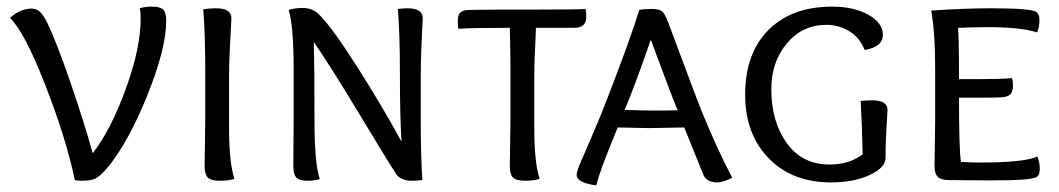

<svg xmlns="http://www.w3.org/2000/svg" viewBox="-20 -544 3198 580"><path d="M402 -519Q418 -524 439 -524Q464 -524 473 -515Q482 -506 482 -481Q482 -397 425 -256Q368 -115 306 -39Q283 -12 269 -5Q255 2 227 2Q215 2 206 0Q180 -125 117 -286.5Q54 -448 10 -490Q42 -518 75 -518Q90 -518 100 -509Q110 -500 123 -475Q152 -414 194 -291.5Q236 -169 260 -81Q314 -150 359.5 -274Q405 -398 405 -489Q405 -507 402 -519Z M600 -180V-336Q600 -440 594 -516Q612 -519 632 -519Q679 -519 679 -489Q679 -485 677.5 -458Q676 -431 674 -391Q672 -351 672 -315V-158Q672 -53 688 -4Q673 2 644 2Q617 2 607.5 -8Q598 -18 598 -42Q598 -54 599 -103Q600 -152 600 -180Z M1256 0Q1236 2 1225 2Q1191 2 1177 -18Q1147 -64 1064 -202Q981 -340 928 -417Q930 -342 930 -181Q930 -49 946 -3Q928 2 911 2Q884 2 875 -8Q866 -18 866 -42Q866 -54 866.5 -103Q867 -152 867 -180V-336Q867 -466 852 -514Q870 -520 895 -520Q926 -520 947 -497Q986 -457 1061 -339Q1136 -221 1193 -116Q1188 -188 1188 -331Q1188 -439 1182 -517Q1198 -519 1211 -519Q1257 -519 1257 -489Q1257 -485 1255.5 -458Q1254 -431 1252.5 -391Q1251 -351 1251 -315V-181Q1251 -64 1256 0Z M1522 -180V-336Q1522 -382 1520 -460Q1403 -460 1365 -457Q1363 -462 1363 -482Q1363 -500 1371.5 -507Q1380 -514 1399 -514Q1407 -514 1438.5 -514.5Q1470 -515 1490 -515H1587Q1720 -515 1749 -517Q1751 -507 1751 -493Q1751 -460 1715 -460H1599Q1599 -449 1597.5 -422.5Q1596 -396 1595 -368Q1594 -340 1594 -315V-158Q1594 -53 1610 -4Q1595 2 1566 2Q1539 2 1529.5 -8Q1520 -18 1520 -42Q1520 -54 1521 -103Q1522 -152 1522 -180Z M2027 -211Q2008 -256 1946 -424Q1896 -280 1867 -212Q1927 -210 1959 -210Q2006 -210 2027 -211ZM1943 -157Q1922 -157 1846 -159Q1841 -147 1824.5 -106Q1808 -65 1798 -37.5Q1788 -10 1781 16Q1722 8 1722 -15Q1722 -25 1731.5 -48Q1741 -71 1764.5 -124.5Q1788 -178 1809 -232Q1887 -433 1911 -514Q1927 -517 1948 -517Q1970 -517 1979 -510.5Q1988 -504 1999 -475Q2007 -454 2042.5 -358.5Q2078 -263 2098 -212Q2146 -94 2192 -7Q2164 7 2147 7Q2117 7 2106 -13Q2100 -27 2047 -159Q1961 -157 1943 -157Z M2655 -66Q2655 -38 2607.5 -15.5Q2560 7 2490 7Q2373 7 2302 -66Q2231 -139 2231 -258Q2231 -383 2301.5 -453.5Q2372 -524 2494 -524Q2559 -524 2603 -499.5Q2647 -475 2647 -439Q2647 -402 2592 -393Q2577 -431 2545 -450Q2513 -469 2477 -469Q2404 -469 2357 -413Q2310 -357 2310 -274Q2310 -177 2356.5 -112Q2403 -47 2486 -47Q2546 -47 2586 -78Q2584 -169 2580 -239Q2596 -241 2614 -241Q2661 -241 2661 -212Q2661 -211 2658 -159.5Q2655 -108 2655 -66Z M2874 -460Q2877 -436 2877 -305H2941Q3008 -305 3037 -308Q3040 -300 3040 -286Q3040 -266 3031.5 -258.5Q3023 -251 3005 -250Q2984 -249 2948 -249H2877Q2877 -88 2883 -55Q2919 -53 2941 -53Q3073 -53 3114 -71Q3121 -53 3121 -33Q3121 -17 3113 -10Q3098 1 2977 1Q2953 1 2900 0.5Q2847 0 2845 0Q2820 -1 2811.5 -11Q2803 -21 2803 -44Q2803 -58 2804 -105.5Q2805 -153 2805 -180V-333Q2805 -447 2793 -512Q2891 -519 2976 -519Q3097 -519 3112 -507Q3120 -500 3120 -484Q3120 -464 3113 -446Q3065 -462 2963 -462Q2924 -462 2874 -460Z"/></svg>

Font: Overlock SC
Style: Regular
Weight: 400
Designer: Dario Muhafara
Foundry: Dario Manuel Muhafara
Version: Version 1.001